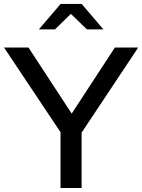

<svg xmlns="http://www.w3.org/2000/svg" viewBox="-21 -937 709 957"><path d="M280.7 0V-277.9L-0.8 -700H121L336.4 -370.7L551.5 -700H667.9L385.7 -275.8V0ZM412.1 -790.6 332.3 -867.9 253.1 -790.6H172.8L281.2 -917.5H385.9L494.3 -790.6Z"/></svg>

Font: Red Hat Display VF
Style: Regular
Weight: 300
Designer: Pentagram, MCKL
Foundry: Pentagram, MCKL
Version: Version 1.023